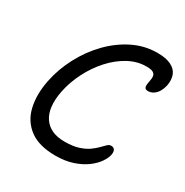

<svg xmlns="http://www.w3.org/2000/svg" viewBox="-166 -845 950 988"><g transform="rotate(30 309.0 -350.5)"><path d="M297 10Q199 10 143.5 -31.5Q88 -73 71.5 -143.5Q55 -214 72 -301Q88 -381 127 -455Q166 -529 222 -586.5Q278 -644 346 -677.5Q414 -711 489 -711Q540 -711 570.5 -696Q601 -681 611.5 -654Q622 -627 615 -590Q611 -571 601.5 -554Q592 -537 577 -526.5Q562 -516 544 -516Q529 -516 525 -524Q521 -532 522.5 -544.5Q524 -557 527 -572Q530 -585 528 -596.5Q526 -608 514.5 -615Q503 -622 475 -622Q420 -622 369 -594Q318 -566 275.5 -519Q233 -472 203 -413Q173 -354 160 -291Q140 -187 178 -131.5Q216 -76 301 -76Q350 -76 383 -86.5Q416 -97 437.5 -112Q459 -127 474 -142.5Q489 -158 499.5 -168Q510 -178 521 -178Q537 -178 543 -167Q549 -156 545 -137Q541 -117 523.5 -91.5Q506 -66 475 -43Q444 -20 399.5 -5Q355 10 297 10Z"/></g></svg>

Font: Shantell Sans
Style: Italic
Weight: 400
Italic angle: -11°
Designer: Stephen Nixon, Anya Danilova, Shantell Martin
Foundry: Arrow Type
Version: Version 1.011;[c5ecc13dd]